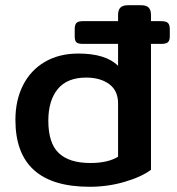

<svg xmlns="http://www.w3.org/2000/svg" viewBox="-20 -700 679 735"><path d="M39 -241Q39 -316 68 -373.5Q97 -431 151.5 -463Q206 -495 280 -495Q385 -495 432 -448V-532H297Q279 -532 272.5 -538Q266 -544 266 -561V-588Q266 -605 272.5 -612Q279 -619 297 -619H432V-643Q432 -662 441 -671Q450 -680 470 -680H520Q540 -680 549 -671Q558 -662 558 -643V-619H598Q616 -619 623 -612Q630 -605 630 -588V-561Q630 -545 623 -538.5Q616 -532 598 -532H558V-50Q520 -22 456 -3.5Q392 15 323 15Q39 15 39 -241ZM432 -100V-304Q432 -353 398 -378Q364 -403 310 -403Q237 -403 201 -359Q165 -315 165 -238Q165 -152 205 -114Q245 -76 326 -76Q393 -76 432 -100Z"/></svg>

Font: Mitr
Style: Regular
Weight: 400
Designer: Thanarat Vachiruckul
Foundry: Cadson Demak
Version: Version 1.003